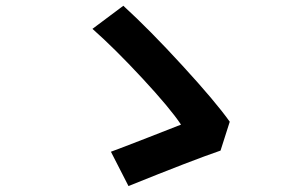

<svg xmlns="http://www.w3.org/2000/svg" viewBox="-20 -667 1017 650"><path d="M726.6 -157.2Q629.9 -124 415 -37.1L355.5 -153.3Q387.7 -165 478 -200.2Q568.4 -235.4 592.8 -245.1Q556.6 -299.8 461.9 -401.9Q367.2 -503.9 293 -569.3L397.5 -647.5Q486.3 -566.4 598.1 -444.3Q710 -322.3 757.8 -254.9Z"/></svg>

Font: Min Sans Bold
Style: Regular
Weight: 700
Designer: Jinseong-Kim, NotoSansCJK, Nunito
Foundry: Jinseong-Kim
Version: Version 1.400;Glyphs 3.1.2 (3151)